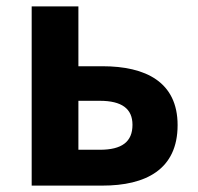

<svg xmlns="http://www.w3.org/2000/svg" viewBox="-20 -580 618 600"><path d="M300 0C435 0 535 -50 535 -189C535 -324 435 -373 300 -373H225V-560H79V0ZM292 -265C361 -265 394 -240 394 -190C394 -137 361 -112 292 -112H225V-265Z"/></svg>

Font: Kinto Sans
Style: Bold
Weight: 700
Designer: Authors: Ryoko NISHIZUKA  (kana & ideographs); Paul D. Hunt (Latin, Greek & Cyrillic); Wenlong ZHANG  (bopomofo); Sandol
Foundry: Adobe Systems Incorporated, ookami Inc.
Version: Version 0.001